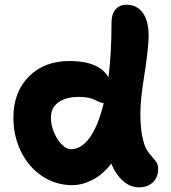

<svg xmlns="http://www.w3.org/2000/svg" viewBox="-20 -738 730 818"><path d="M288.1 50.8Q215.8 50.8 158 11.2Q100.1 -28.3 68.6 -94Q37.1 -159.7 37.1 -236.8Q37.1 -346.7 104 -413.1Q170.9 -479.5 280.8 -478Q339.8 -478 381.6 -460.2Q423.3 -442.4 441.9 -408.2Q455.1 -508.3 455.1 -642.1Q455.1 -678.2 472.2 -698Q489.3 -717.8 519 -717.8Q565.9 -717.8 591.1 -679.2Q616.2 -640.6 612.8 -569.8Q609.4 -507.8 593.8 -410.6Q578.1 -313.5 578.1 -254.9Q578.1 -197.8 585.9 -158.2Q593.8 -118.7 605 -100.6Q616.2 -82.5 627.2 -70.8Q638.2 -59.1 646 -47.4Q653.8 -35.6 653.8 -19Q653.8 17.1 631.3 38.6Q608.9 60.1 571.8 60.1Q534.7 60.1 503.7 32.5Q472.7 4.9 454.1 -41Q418 5.9 374 28.3Q330.1 50.8 288.1 50.8ZM196.8 -236.8Q196.8 -205.6 210.2 -173.6Q223.6 -141.6 243.7 -121.8Q263.7 -102.1 282.2 -102.1Q326.7 -102.1 362.8 -152.6Q398.9 -203.1 421.9 -298.8Q413.1 -299.3 403.1 -303.5Q393.1 -307.6 384.5 -312.5Q376 -317.4 357.9 -321.3Q339.8 -325.2 316.9 -325.2Q260.7 -325.2 228.8 -302Q196.8 -278.8 196.8 -236.8Z"/></svg>

Font: Shantell Sans Bouncy
Style: Bold
Weight: 700
Designer: Stephen Nixon, Anya Danilova, Shantell Martin
Foundry: Arrow Type
Version: Version 1.006;[9816181b4]